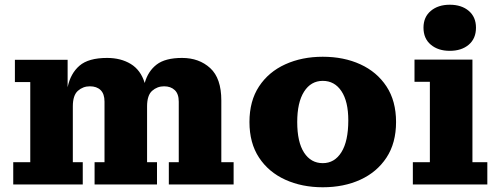

<svg xmlns="http://www.w3.org/2000/svg" viewBox="-20 -780 2113 812"><path d="M36 0V-94H108V-433H43V-527H266V-411Q278 -469 316 -502Q354 -535 433 -535Q491 -535 533 -509.5Q575 -484 592 -429Q606 -479 642.5 -507Q679 -535 750 -535Q822 -535 869 -492Q916 -449 916 -355V-94H968V0H694V-94H736V-350Q736 -383 719 -399Q702 -415 674 -415Q645 -415 623.5 -396Q602 -377 602 -330V-94H644V0H380V-94H422V-350Q422 -383 405.5 -399Q389 -415 360 -415Q331 -415 309.5 -396Q288 -377 288 -330V-94H330V0Z M1345 12Q1257 12 1186.5 -20Q1116 -52 1075.5 -113.5Q1035 -175 1035 -264Q1035 -353 1075.5 -414.5Q1116 -476 1186.5 -508Q1257 -540 1345 -540Q1434 -540 1504 -508Q1574 -476 1614.5 -414.5Q1655 -353 1655 -264Q1655 -175 1614.5 -113.5Q1574 -52 1504 -20Q1434 12 1345 12ZM1345 -90Q1395 -90 1424 -136.5Q1453 -183 1453 -271Q1453 -351 1424 -394.5Q1395 -438 1345 -438Q1295 -438 1266 -392.5Q1237 -347 1237 -264Q1237 -179 1266 -134.5Q1295 -90 1345 -90Z M1882 -565Q1833 -565 1802 -591Q1771 -617 1771 -663Q1771 -708 1802 -734Q1833 -760 1882 -760Q1932 -760 1962.5 -734Q1993 -708 1993 -663Q1993 -617 1962.5 -591Q1932 -565 1882 -565ZM1726 0V-94H1798V-434H1733V-528H1978V-94H2041V0Z"/></svg>

Font: Montagu Slab 16pt
Style: Bold
Weight: 700
Designer: Florian Karsten
Foundry: Florian Karsten
Version: Version 1.000; ttfautohint (v1.8.3)